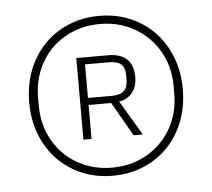

<svg xmlns="http://www.w3.org/2000/svg" viewBox="-40 -788 571 518"><g transform="rotate(-5 246.0 -529.5)"><path d="M38 -529Q38 -592 65 -641.5Q92 -691 139.5 -718.5Q187 -746 246 -746Q305 -746 352.5 -718.5Q400 -691 427 -641.5Q454 -592 454 -529Q454 -467 427 -417.5Q400 -368 352.5 -340.5Q305 -313 246 -313Q187 -313 139.5 -340.5Q92 -368 65 -417.5Q38 -467 38 -529ZM430 -519V-540Q430 -592 406 -634Q382 -676 340 -700Q298 -724 246 -724Q194 -724 152 -700Q110 -676 86.5 -634Q63 -592 63 -540V-519Q63 -467 86.5 -425Q110 -383 152 -359Q194 -335 246 -335Q298 -335 340 -359Q382 -383 406 -425Q430 -467 430 -519ZM175 -417V-638H262Q294 -638 311.5 -622Q329 -606 329 -573Q329 -547 315.5 -530.5Q302 -514 280 -511L336 -417H311L258 -509H197V-417ZM261 -528Q284 -528 294.5 -537.5Q305 -547 305 -568V-580Q305 -601 294.5 -610Q284 -619 261 -619H197V-528Z"/></g></svg>

Font: IBM Plex Sans JP ExtraLight
Style: Regular
Weight: 200
Designer: Mike Abbink; Paul van der Laan; Pieter van Rosmalen; Wujin Sim; Yejin Wi; Jinhee Kim; Boomi Park; Yona Kim; Kichan Ma
Foundry: Sandoll Inc.
Version: Version 1.001